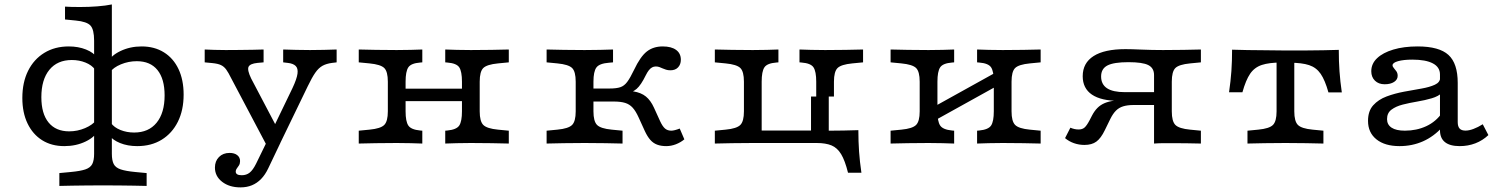

<svg xmlns="http://www.w3.org/2000/svg" viewBox="-20 -631 6599 844"><path d="M432.7 183.9Q392.9 183.9 359.9 184.3Q327 184.7 298 185.1Q269 185.5 240.9 186.3V129.8L290.9 125.1Q332.9 121.2 355.1 113.7Q377.3 106.1 385.5 90.2Q393.7 74.2 393.7 44.8V-452.3Q393.7 -500.8 377.9 -518.4Q362 -536 313.3 -540.7L265.8 -545.4V-601.9Q277.6 -601 294.5 -600.6Q311.4 -600.2 332.5 -600.2Q371.7 -600.2 408.3 -603.1Q444.9 -605.9 471.7 -611.5V-601.9V44.8Q471.7 74.2 479.9 90.2Q488.1 106.1 510.8 113.7Q533.4 121.2 574.6 125.1L624.6 129.8V186.3Q596.4 185.5 567.4 185.1Q538.4 184.7 505.8 184.3Q473.3 183.9 432.7 183.9ZM262.8 11.3Q206.6 11.3 165.3 -14.6Q124 -40.5 101.1 -88.2Q78.2 -135.8 78.2 -200.3Q78.2 -268.9 103.5 -319.7Q128.8 -370.5 174.9 -398.7Q221 -426.9 282.3 -426.9Q324.2 -426.9 358 -413.4Q391.8 -399.9 407.9 -376.6L397.4 -325.5Q383.6 -344.8 355.8 -356Q327.9 -367.2 295.7 -367.2Q232.2 -367.2 197 -324.1Q161.8 -280.9 161.8 -203.9Q161.8 -131.2 193.6 -92.4Q225.4 -53.6 284.2 -53.6Q320.5 -53.6 353.9 -67.8Q387.4 -82 403.4 -103.5L411.6 -59.6Q398.8 -29.5 356.7 -9.1Q314.5 11.3 262.8 11.3ZM583.1 11.3Q541.2 11.3 507.8 -2.2Q474.4 -15.7 457.6 -38.9L468 -90.1Q481.8 -70.7 509.6 -59.5Q537.5 -48.4 569.7 -48.4Q633.2 -48.4 668.4 -91.5Q703.6 -134.6 703.6 -211.6Q703.6 -284.3 672.2 -323.1Q640.8 -362 581.2 -362Q545 -362 511.5 -348.2Q478 -334.4 462 -312.1L453.8 -356Q466.6 -386.1 509.2 -406.5Q551.7 -426.9 602.6 -426.9Q658.8 -426.9 700.5 -401Q742.1 -375.1 764.7 -327.4Q787.2 -279.8 787.2 -215.3Q787.2 -146.7 761.9 -95.9Q736.6 -45.1 690.9 -16.9Q645.2 11.3 583.1 11.3Z M1153.7 10.9 996 -287.6Q983.9 -312.2 974.3 -325.4Q964.7 -338.6 951.1 -345Q937.6 -351.4 912.2 -353.8L879.8 -356.9V-413.4Q895 -412.6 922 -411.8Q949.1 -411 971.7 -411H974H972.8Q999.3 -411 1031.2 -411.4Q1063.1 -411.8 1092 -412.2Q1120.8 -412.6 1138.7 -413.4V-356.9L1111.9 -354.5Q1078.9 -351.2 1072.5 -337.1Q1066.2 -322.9 1084.3 -285.5L1204.6 -56.7L1177.5 -60.9L1265.7 -243.7Q1284.8 -284.3 1287.8 -307.4Q1290.8 -330.5 1279.6 -341.2Q1268.5 -352 1245 -354.5L1224.8 -356.9V-413.4Q1252.3 -412.6 1282.6 -411.8Q1312.9 -411 1342.9 -411Q1373.5 -411 1403.7 -411.8Q1433.8 -412.6 1459.8 -413.4V-356.9L1439.7 -354.5Q1415 -351.3 1398 -342Q1380.9 -332.7 1366.1 -311.6Q1351.4 -290.6 1332.8 -251.8L1205.7 10.9ZM1037.1 192.7Q988.1 192.7 956.5 168.2Q924.8 143.7 924.8 105.6Q924.8 77.1 942.6 59.2Q960.4 41.2 989.2 41.2Q1010.5 41.2 1022.9 51Q1035.3 60.8 1035.3 77Q1035.3 88.2 1030.5 95.9Q1025.7 103.6 1020.9 109.7Q1016.2 115.8 1016.2 123.1Q1016.2 139.3 1042.5 139.3Q1063.2 139.3 1077.5 127.9Q1091.9 116.4 1105.8 88.4L1163.5 -29.8L1212.5 -2.8L1159.4 108.5Q1145.8 137.3 1127.7 155.8Q1109.6 174.3 1087.2 183.5Q1064.9 192.7 1037.1 192.7Z M2049.7 -2.4Q2014.9 -2.4 1988.3 -1.6Q1961.7 -0.8 1937.2 0V-56.5L1946.4 -57.3Q1987 -61.2 1998.9 -79.4Q2010.7 -97.5 2010.7 -141.5V-206.7H2088.7V-141.5Q2088.7 -97.7 2104.5 -81.8Q2120.4 -65.8 2169.1 -61.1L2216.6 -56.5V0Q2179.7 -0.8 2141 -1.6Q2102.3 -2.4 2049.7 -2.4ZM1723.9 -2.4Q1671.3 -2.4 1632.6 -1.6Q1594 -0.8 1557 0V-56.5L1604.4 -61.1Q1653.2 -65.8 1669.1 -81.8Q1684.9 -97.7 1684.9 -141.5V-271.9Q1684.9 -316.4 1669.1 -332Q1653.2 -347.6 1604.4 -352.3L1557 -356.9V-413.4Q1594 -412.6 1632.6 -411.8Q1671.3 -411 1723.9 -411Q1759.4 -411 1785.7 -411.8Q1811.9 -412.6 1836.4 -413.4V-356.9L1827.2 -356.1Q1786.6 -352.9 1774.8 -334.8Q1762.9 -316.7 1762.9 -271.9V-141.5Q1762.9 -97.5 1774.8 -79.4Q1786.6 -61.2 1827.2 -57.3L1836.4 -56.5V0Q1811.9 -0.8 1785.7 -1.6Q1759.4 -2.4 1723.9 -2.4ZM2010.7 -206.7V-271.9Q2010.7 -316.7 1998.9 -334.8Q1987 -352.9 1946.4 -356.1L1937.2 -356.9V-413.4Q1961.7 -412.6 1988.3 -411.8Q2014.9 -411 2049.7 -411Q2102.3 -411 2141 -411.8Q2179.7 -412.6 2216.6 -413.4V-356.9L2169.1 -352.3Q2120.4 -347.6 2104.5 -332Q2088.7 -316.4 2088.7 -271.9V-206.7ZM1733.1 -186.3V-241.1H2039V-186.3Z M2510.7 -206.7V-271.9Q2510.7 -316.4 2494.9 -332Q2479 -347.6 2430.3 -352.3L2382.8 -356.9V-413.4Q2419.8 -412.6 2458.5 -411.8Q2497.1 -411 2549.7 -411Q2588.8 -411 2618.2 -411.8Q2647.6 -412.6 2674.8 -413.4V-356.9L2657.2 -355.3Q2614.4 -352 2601.6 -334.2Q2588.7 -316.4 2588.7 -271.9V-206.7ZM2549.7 -2.4Q2497.1 -2.4 2458.5 -1.6Q2419.8 -0.8 2382.8 0V-56.5L2430.3 -61.1Q2479 -65.8 2494.9 -81.8Q2510.7 -97.7 2510.7 -141.5V-206.7H2588.7V-141.5Q2588.7 -97.7 2604.5 -81.8Q2620.4 -65.8 2669.1 -61.1L2716.6 -56.5V0Q2679.7 -0.8 2641 -1.6Q2602.3 -2.4 2549.7 -2.4ZM2908.5 11.3Q2885.6 11.3 2868.3 4.7Q2851 -1.9 2838.4 -16.4Q2825.8 -30.9 2814.9 -54.2L2787.7 -113.9Q2774.8 -142.6 2761 -157.7Q2747.2 -172.8 2727.9 -178.7Q2708.5 -184.7 2677.5 -184.7H2570.1V-241.9H2659.3Q2689.5 -241.9 2706.6 -247.6Q2723.8 -253.2 2737 -270.8Q2750.3 -288.5 2767.1 -323.7Q2794.8 -382.3 2823.3 -404.6Q2851.8 -426.9 2893.1 -426.9Q2931.2 -426.9 2952 -411.6Q2972.9 -396.4 2972.9 -368.5Q2972.9 -347.8 2960.7 -334.9Q2948.6 -322 2927.1 -322Q2916.1 -322 2907.8 -324.7Q2899.5 -327.3 2892.5 -330.4Q2885.6 -333.5 2878.6 -336.2Q2871.7 -338.8 2862.8 -338.8Q2854 -338.8 2846.5 -334.8Q2839 -330.8 2832.2 -322.2Q2825.4 -313.6 2818.8 -300.2Q2797.6 -256.8 2778.4 -240.2Q2759.2 -223.6 2724 -216.9L2673.5 -231.2Q2729.1 -235 2763.7 -229.4Q2798.4 -223.8 2819.3 -206.7Q2840.3 -189.5 2854.8 -157.5L2882 -97.8Q2892.4 -75.5 2903.2 -66.1Q2914.1 -56.6 2930.9 -56.6Q2943.9 -56.6 2968 -65.9L2988.3 -18.5Q2971.9 -4.8 2950.9 3.3Q2930 11.3 2908.5 11.3Z M3289.2 -2.4Q3236.6 -2.4 3198 -1.6Q3159.3 -0.8 3122.3 0V-56.5L3169.8 -61.1Q3218.5 -65.8 3234.4 -81.8Q3250.2 -97.7 3250.2 -141.5V-271.9Q3250.2 -316.4 3234.4 -332Q3218.5 -347.6 3169.8 -352.3L3122.3 -356.9V-413.4Q3159.3 -412.6 3198 -411.8Q3236.6 -411 3289.2 -411Q3324.8 -411 3351 -411.8Q3377.2 -412.6 3401.8 -413.4V-356.9L3392.5 -356.1Q3352 -352.9 3340.1 -334.8Q3328.2 -316.7 3328.2 -271.9V-57.3H3614.7L3645.9 -2.4H3454.7Q3431.3 -2.4 3406.2 -2.4Q3381 -2.4 3352.3 -2.4Q3323.5 -2.4 3289.2 -2.4ZM3568 -206.7V-271.9Q3568 -316.7 3556.1 -334.8Q3544.3 -352.9 3503.7 -356.1L3494.4 -356.9V-413.4Q3519 -412.6 3545.6 -411.8Q3572.2 -411 3607 -411Q3659.5 -411 3698.2 -411.8Q3736.9 -412.6 3773.9 -413.4V-356.9L3726.4 -352.3Q3677.7 -347.6 3661.8 -332Q3645.9 -316.4 3645.9 -271.9V-206.7ZM3545.1 -2.4V-206.7H3623.1V-2.4ZM3545.1 -2.4 3545.9 -10.5 3555.3 -56.5H3569.7H3622.3Q3655.5 -56.5 3688.2 -57.2Q3720.8 -58 3753.2 -58.9Q3753.2 -9.3 3756.3 35.1Q3759.4 79.5 3766.6 128.2H3707.7Q3694.4 74.6 3677.5 46.7Q3660.7 18.8 3635.2 8.2Q3609.7 -2.4 3569.7 -2.4Z M4387.6 -2.4Q4352.8 -2.4 4326.2 -1.6Q4299.6 -0.8 4275.1 0V-56.5L4284.3 -57.3Q4324.9 -61.2 4336.8 -79.4Q4348.6 -97.5 4348.6 -141.5V-206.7H4426.6V-141.5Q4426.6 -97.7 4442.4 -81.8Q4458.3 -65.8 4507 -61.1L4554.5 -56.5V0Q4517.6 -0.8 4478.9 -1.6Q4440.2 -2.4 4387.6 -2.4ZM4061.8 -2.4Q4009.2 -2.4 3970.5 -1.6Q3931.9 -0.8 3894.9 0V-56.5L3942.4 -61.1Q3991.1 -65.8 4007 -81.8Q4022.8 -97.7 4022.8 -141.5V-271.9Q4022.8 -316.4 4007 -332Q3991.1 -347.6 3942.4 -352.3L3894.9 -356.9V-413.4Q3931.9 -412.6 3970.5 -411.8Q4009.2 -411 4061.8 -411Q4097.3 -411 4123.6 -411.8Q4149.8 -412.6 4174.3 -413.4V-356.9L4165.1 -356.1Q4124.6 -352.9 4112.7 -334.8Q4100.8 -316.7 4100.8 -271.9V-141.5Q4100.8 -97.5 4112.7 -79.4Q4124.6 -61.2 4165.1 -57.3L4174.3 -56.5V0Q4149.8 -0.8 4123.6 -1.6Q4097.3 -2.4 4061.8 -2.4ZM4348.6 -206.7V-271.9Q4348.6 -316.7 4336.8 -334.8Q4324.9 -352.9 4284.3 -356.1L4275.1 -356.9V-413.4Q4299.6 -412.6 4326.2 -411.8Q4352.8 -411 4387.6 -411Q4440.2 -411 4478.9 -411.8Q4517.6 -412.6 4554.5 -413.4V-356.9L4507 -352.3Q4458.3 -347.6 4442.4 -332Q4426.6 -316.4 4426.6 -271.9V-206.7ZM4056.3 -83.2V-145.5L4391.5 -331.5V-269.2Z M5053 0V-301Q5053 -332.1 5027.7 -344.9Q5002.4 -357.7 4940.4 -357.7Q4875.8 -357.7 4848 -343.2Q4820.3 -328.7 4820.3 -294.9Q4820.3 -260.4 4846.2 -243.1Q4872.2 -225.9 4924.9 -225.9H5093.1V-187.6H4899.3Q4820.6 -187.6 4780 -215.1Q4739.4 -242.6 4739.4 -296Q4739.4 -354.1 4787.3 -384.6Q4835.1 -415 4927.6 -415Q4951.7 -415 4997.9 -413Q5044.1 -411 5092.7 -411H5092Q5144.6 -411 5183.3 -411.8Q5222 -412.6 5258.9 -413.4V-356.9L5211.4 -352.3Q5162.7 -347.6 5146.8 -332Q5131 -316.4 5131 -271.9V-141.5Q5131 -97.7 5146.8 -81.8Q5162.7 -65.8 5211.4 -61.1L5258.9 -56.5V0Q5231.2 -0.8 5196.2 -1.2Q5161.1 -1.6 5138.6 -1.6Q5116.2 -1.6 5095.9 -1.6Q5075.6 -1.6 5053 0ZM4747 6.1Q4722.9 6.1 4701 -1.6Q4679.2 -9.2 4661.8 -23.8L4685.2 -69.6Q4703.4 -61.8 4721.5 -61.8Q4737.6 -61.8 4747.3 -70.2Q4757.1 -78.6 4769.6 -102.3L4780.2 -122.8Q4790.7 -143 4804 -156.4Q4817.3 -169.8 4835.5 -177.6Q4853.6 -185.4 4880.2 -188.7Q4906.7 -192 4944.4 -192H5079.3V-169.4H4963.1Q4936.7 -169.4 4917.8 -163.7Q4898.9 -158 4885.6 -144.7Q4872.3 -131.4 4861.1 -108.8L4836.6 -58.7Q4819.4 -23.1 4799.4 -8.5Q4779.5 6.1 4747 6.1Z M5630.6 -2.4Q5578 -2.4 5539.3 -1.6Q5500.6 -0.8 5463.7 0V-56.5L5511.1 -61.1Q5559.9 -65.8 5575.7 -81.8Q5591.6 -97.7 5591.6 -141.5V-206.7H5669.5V-141.5Q5669.5 -97.7 5685.4 -81.8Q5701.3 -65.8 5750 -61.1L5797.5 -56.5V0Q5760.5 -0.8 5721.8 -1.6Q5683.1 -2.4 5630.6 -2.4ZM5612.4 -356.1Q5559 -356.1 5526.8 -345.5Q5494.6 -334.9 5475.5 -307Q5456.4 -279.1 5441.5 -225.5H5382.7Q5389.8 -274.2 5393 -318.6Q5396.1 -363 5396 -412.6Q5430.6 -411.7 5464.5 -410.9Q5498.3 -410.2 5532.9 -410.2L5612.4 -409.3H5648.7H5728.2Q5762.8 -409.3 5796.7 -410.1Q5830.5 -410.9 5865.1 -411.8Q5865 -362.2 5868.2 -317.8Q5871.3 -273.4 5878.4 -224.7H5819.6Q5804.7 -278.3 5785.6 -306.2Q5766.5 -334.1 5734.7 -344.7Q5702.9 -355.3 5648.7 -355.3ZM5591.6 -206.7V-371.4H5669.5V-206.7Z M6309.9 -206.7V-303.5Q6309.9 -335.8 6278.7 -352.3Q6247.5 -368.9 6188.3 -368.9Q6149.8 -368.9 6125.6 -362.1Q6101.4 -355.3 6101.4 -343.9Q6101.4 -338.1 6107 -331.9Q6112.6 -325.7 6118.2 -317.6Q6123.9 -309.5 6123.9 -297.5Q6123.9 -281.1 6108.1 -270.8Q6092.4 -260.6 6066.8 -260.6Q6040.1 -260.6 6024 -276.4Q6007.9 -292.3 6007.9 -317.7Q6007.9 -350.9 6033.4 -375.1Q6058.9 -399.4 6104.8 -413.1Q6150.6 -426.9 6211.6 -426.9Q6306.3 -426.9 6347.1 -389.6Q6387.9 -352.4 6387.9 -266.5V-206.7ZM6132 11.3Q6067.7 11.3 6030.6 -18.4Q5993.6 -48.1 5993.6 -99.6Q5993.6 -142.9 6016.4 -168.2Q6039.2 -193.5 6075.3 -207Q6111.3 -220.4 6151.7 -227.9Q6192.2 -235.3 6228.3 -241.6Q6264.3 -247.9 6287.5 -258.6Q6310.8 -269.3 6310.8 -290.3L6319.8 -223.9Q6303.2 -207.6 6273.8 -199Q6244.3 -190.3 6210.3 -184.6Q6176.3 -178.9 6146.3 -171.3Q6116.2 -163.6 6096.7 -149Q6077.2 -134.4 6077.2 -107.5Q6077.2 -82.9 6097.2 -69.8Q6117.2 -56.6 6155.7 -56.6Q6207.1 -56.6 6249.8 -76.4Q6292.5 -96.2 6320.3 -136.4L6321.5 -73.4Q6282.9 -30.9 6235.3 -9.8Q6187.8 11.3 6132 11.3ZM6387.9 -94.4Q6387.9 -75.1 6396.1 -66Q6404.4 -56.9 6421.9 -56.9Q6437.8 -56.9 6457.3 -64.3Q6476.9 -71.6 6497.9 -84.8L6522.7 -37.2Q6497.6 -13.4 6465.5 -1Q6433.4 11.3 6396.6 11.3Q6353.6 11.3 6331.8 -6.2Q6309.9 -23.7 6309.9 -58.6V-206.7H6387.9Z"/></svg>

Font: Playfair 5pt SemiExpanded Light
Style: Regular
Weight: 300
Width: 6
Designer: Claus Eggers Sørensen
Foundry: Claus Eggers Sørensen
Version: Version 2.203